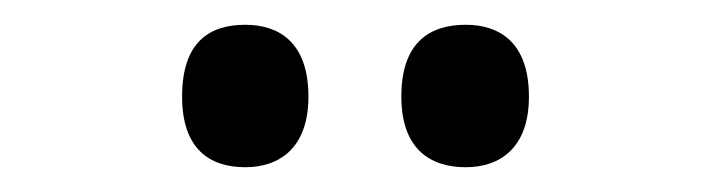

<svg xmlns="http://www.w3.org/2000/svg" viewBox="-20 -767 574 155"><path d="M356 -632C383 -632 407 -647 407 -689C407 -733 383 -747 356 -747C327 -747 304 -733 304 -689C304 -647 327 -632 356 -632ZM178 -632C205 -632 229 -647 229 -689C229 -733 205 -747 178 -747C149 -747 127 -733 127 -689C127 -647 149 -632 178 -632Z"/></svg>

Font: Noto Serif Ethiopic SemiCondensed Medium
Style: Regular
Weight: 500
Width: 4
Designer: Monotype Design Team
Foundry: Monotype Imaging Inc.
Version: Version 2.102